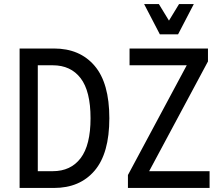

<svg xmlns="http://www.w3.org/2000/svg" viewBox="-20 -930 1104 950"><path d="M77 0V-690H247Q375 -690 448 -604.5Q521 -519 521 -345Q521 -171 448 -85.5Q375 0 247 0ZM167 -83H241Q330 -83 379 -147.5Q428 -212 428 -345Q428 -479 379 -543Q330 -607 241 -607H167ZM613 -64 904 -607H621V-690H1009V-626L718 -83H1017V0H613ZM939 -910 861 -760H771L693 -910H766L816 -828L866 -910Z"/></svg>

Font: Radio Canada Condensed
Style: Regular
Weight: 400
Width: 3
Designer: Charles Daoud, Etienne Aubert Bonn, Alexandre Saumier Demers, Jacques Le Bailly
Foundry: Radio-Canada
Version: Version 2.104; ttfautohint (v1.8.4.7-5d5b);gftools[0.9.28.de